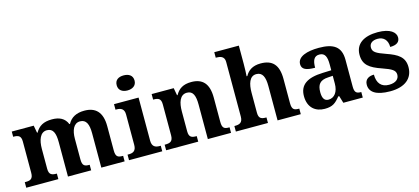

<svg xmlns="http://www.w3.org/2000/svg" viewBox="-61 -1267 3876 1774"><g transform="rotate(-15 1876.5 -380.0)"><path d="M20 0H327V-53H324C280 -53 252 -62 252 -118V-309C252 -391 275 -464 341 -464C400 -464 419 -415 419 -329V0H641V-53H638C593 -53 571 -62 571 -124V-321C571 -398 595 -464 658 -464C717 -464 738 -415 738 -329V0H961V-53H957C912 -53 890 -62 890 -124V-356C890 -491 828 -549 722 -549C645 -549 593 -521 563 -465H557C533 -524 483 -549 412 -549C330 -549 285 -521 253 -465H248L235 -536H25V-486H28C72 -486 100 -477 100 -421V-122C100 -62 73 -53 28 -53H20Z M1157 -626C1204 -626 1243 -649 1243 -698C1243 -749 1204 -770 1157 -770C1109 -770 1072 -749 1072 -698C1072 -649 1109 -626 1157 -626ZM1003 0H1321V-53H1309C1269 -53 1238 -67 1238 -124V-536H1003V-483H1015C1054 -483 1086 -469 1086 -416V-124C1086 -67 1056 -53 1015 -53H1003Z M1358 0H1665V-53H1661C1617 -53 1591 -62 1591 -118V-309C1591 -391 1612 -464 1680 -464C1739 -464 1757 -415 1757 -329V0H1979V-53H1975C1930 -53 1909 -62 1909 -124V-356C1909 -491 1851 -549 1745 -549C1667 -549 1623 -520 1592 -465H1587L1574 -536H1363V-483H1367C1411 -483 1438 -474 1438 -418V-122C1438 -62 1409 -53 1364 -53H1358Z M2025 0H2332V-53H2328C2284 -53 2258 -62 2258 -118V-309C2258 -391 2278 -464 2344 -464C2403 -464 2424 -415 2424 -329V0H2646V-53H2643C2598 -53 2576 -62 2576 -124V-356C2576 -491 2520 -549 2408 -549C2329 -549 2286 -515 2260 -468H2253C2255 -489 2257 -541 2257 -588V-760H2022V-707H2034C2062 -707 2105 -699 2105 -646V-122C2105 -62 2072 -53 2030 -53H2025Z M2874 10C2950 10 2979 -15 3023 -69H3032L3053 0H3239V-53H3235C3190 -53 3175 -69 3175 -124V-379C3175 -504 3105 -549 2965 -549C2852 -549 2759 -520 2759 -447C2759 -398 2800 -380 2885 -380C2885 -448 2902 -488 2953 -488C3008 -488 3023 -447 3023 -374V-319L2941 -316C2791 -311 2717 -261 2717 -153C2717 -42 2786 10 2874 10ZM2929 -63C2890 -63 2872 -92 2872 -149C2872 -221 2898 -259 2978 -263L3023 -266V-191C3023 -113 2986 -63 2929 -63Z M3501 10C3641 10 3720 -55 3720 -163C3720 -259 3659 -297 3552 -334C3461 -366 3431 -384 3431 -427C3431 -465 3460 -489 3512 -489C3568 -489 3605 -452 3605 -386C3668 -386 3698 -410 3698 -453C3698 -501 3647 -548 3527 -548C3398 -548 3312 -496 3312 -389C3312 -293 3367 -253 3481 -214C3569 -183 3602 -165 3602 -122C3602 -83 3572 -51 3505 -51C3432 -51 3393 -96 3393 -178C3349 -178 3305 -160 3305 -104C3305 -36 3362 10 3501 10Z"/></g></svg>

Font: Noto Serif Lao
Style: Bold
Weight: 700
Designer: Monotype Design Team
Foundry: Monotype Imaging Inc.
Version: Version 2.003